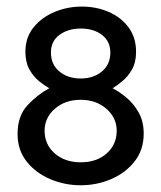

<svg xmlns="http://www.w3.org/2000/svg" viewBox="-20 -547 484 576"><path d="M222.2 8.8Q174.3 8.8 130.9 -9.5Q87.4 -27.8 60.1 -62.3Q32.7 -96.7 32.7 -145Q32.7 -199.2 62.5 -231.2Q92.3 -263.2 127.9 -282.2Q113.8 -290 96.9 -303.7Q80.1 -317.4 68.1 -338.9Q56.2 -360.4 56.2 -391.6Q56.2 -434.6 80.6 -464.8Q105 -495.1 143.8 -511.2Q182.6 -527.3 225.6 -527.3Q269 -527.3 306.2 -511.2Q343.3 -495.1 365.7 -464.8Q388.2 -434.6 388.2 -391.6Q388.2 -360.4 376.5 -339.4Q364.7 -318.4 348.4 -304.7Q332 -291 317.9 -282.2Q337.9 -272 359.6 -253.9Q381.3 -235.8 396.2 -209.2Q411.1 -182.6 411.1 -146Q411.1 -97.7 384 -63Q356.9 -28.3 313.7 -9.8Q270.5 8.8 222.2 8.8ZM222.2 -60.1Q270 -60.1 300 -86.7Q330.1 -113.3 330.1 -154.8Q330.1 -193.8 299.1 -220.7Q268.1 -247.6 222.2 -247.6Q175.3 -247.6 144.5 -220.7Q113.8 -193.8 113.8 -154.8Q113.8 -113.3 144.3 -86.7Q174.8 -60.1 222.2 -60.1ZM222.2 -311.5Q260.3 -311.5 285.6 -332.5Q311 -353.5 311 -389.6Q311 -422.9 286.1 -442.1Q261.2 -461.4 222.2 -461.4Q184.6 -461.4 158.7 -442.6Q132.8 -423.8 132.8 -389.6Q132.8 -353.5 158.2 -332.5Q183.6 -311.5 222.2 -311.5Z"/></svg>

Font: Harmattan Medium
Style: Regular
Weight: 500
Designer: George W. Nuss III and SIL International
Foundry: SIL International
Version: Version 4.000